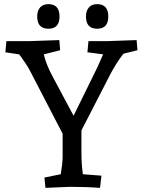

<svg xmlns="http://www.w3.org/2000/svg" viewBox="-20 -904 703 929"><path d="M645 -661 577 -644Q541 -597 514 -545L374 -273V-167Q374 -110 381 -61L471 -54L464 5Q398 0 318 0L200 5L195 -45L274 -61Q283 -119 283 -137V-257L128 -556Q119 -574 105 -595.5Q91 -617 82 -629L72 -641L6 -651L11 -705H120L267 -710L271 -661L192 -641Q203 -592 235 -533L336 -344L451 -578L479 -641L403 -651L408 -705H498L641 -710ZM214 -884Q268 -884 268 -824Q268 -765 214 -765Q160 -765 160 -824Q160 -852 174 -868Q188 -884 214 -884ZM450 -884Q504 -884 504 -824Q504 -765 450 -765Q396 -765 396 -824Q396 -852 410 -868Q424 -884 450 -884Z"/></svg>

Font: Andada
Style: Regular
Weight: 400
Designer: Carolina Giovagnoli
Foundry: Carolina Giovagnoli
Version: Version 1.003